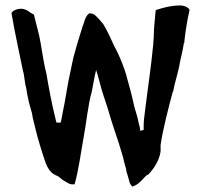

<svg xmlns="http://www.w3.org/2000/svg" viewBox="-20 -702 738 703"><path d="M22 -654 24 -643C34 -583 51 -508 64 -443C70 -424 70 -398 76 -380C80 -348 87 -322 97 -288C98 -278 101 -266 104 -254C115 -208 122 -183 135 -142C147 -106 154 -70 192 -57L210 -43C224 -35 234 -26 248 -27H253C267 -74 276 -143 286 -198C296 -249 302 -318 316 -366C321 -389 325 -419 332 -446C332 -444 334 -439 336 -433C341 -417 350 -379 357 -358C368 -327 377 -297 388 -260C399 -224 414 -184 424 -148L430 -128C433 -113 439 -92 442 -82C442 -76 445 -66 447 -61L453 -40C454 -32 459 -25 463 -20L465 -19C477 -22 489 -31 502 -45C508 -51 513 -58 520 -62H522C542 -82 564 -115 568 -148V-171C577 -232 597 -307 612 -364L614 -367V-368C619 -395 629 -426 636 -458L639 -475C644 -498 649 -516 653 -543L655 -546V-550C659 -589 666 -629 674 -666C670 -675 655 -682 640 -682C606 -682 574 -673 550 -665L544 -597L543 -567C542 -558 542 -548 541 -539C532 -447 525 -409 511 -296C508 -276 506 -256 506 -240V-226C505 -226 502 -225 500 -225H499L497 -224C496 -224 494 -222 494 -222C493 -229 491 -242 488 -250L486 -260C482 -280 475 -298 470 -319C463 -354 452 -391 442 -428L436 -447C425 -479 413 -506 398 -534C385 -563 374 -587 358 -614C348 -626 336 -640 327 -647C320 -652 315 -653 309 -653H306C297 -645 292 -636 288 -621L282 -604C281 -601 262 -539 262 -539C257 -519 249 -496 245 -474L236 -431C228 -398 220 -338 210 -292C210 -292 203 -253 202 -253H187C185 -257 182 -274 180 -281C171 -314 156 -395 150 -432C141 -466 136 -503 129 -543C124 -576 110 -622 104 -650L103 -649C88 -656 79 -669 58 -670C42 -670 26 -663 22 -654Z"/></svg>

Font: Vapor
Style: Sbd
Weight: 600
Foundry: Cannot Into Space Fonts
Version: Version 0.179